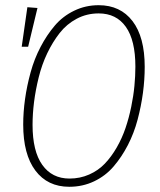

<svg xmlns="http://www.w3.org/2000/svg" viewBox="-20 -713 619 743"><path d="M361.8 -692.9Q445.8 -692.9 492.9 -631.3Q540 -569.8 540 -454.1Q540 -404.8 533.2 -353.8Q526.4 -302.7 512.5 -250Q498.5 -197.3 474.6 -151.1Q450.7 -105 419.4 -68.6Q388.2 -32.2 344 -11.2Q299.8 9.8 248 9.8Q164.1 9.8 116.9 -53Q69.8 -115.7 69.8 -231Q69.8 -278.8 76.9 -329.6Q84 -380.4 98.4 -432.9Q112.8 -485.4 137 -531.5Q161.1 -577.6 192.1 -614Q223.1 -650.4 267.1 -671.6Q311 -692.9 361.8 -692.9ZM85.9 -685.1 125 -682.1 88.9 -532.2H64ZM361.8 -661.1Q315.9 -661.1 277.1 -640.6Q238.3 -620.1 210.9 -585.2Q183.6 -550.3 162.8 -506.8Q142.1 -463.4 129.9 -414.1Q117.7 -364.7 111.8 -318.6Q106 -272.5 106 -230Q106 -127.9 143.6 -75Q181.2 -22 249 -22Q289.6 -22 325 -37.6Q360.4 -53.2 385.7 -79.8Q411.1 -106.4 431.9 -142.6Q452.6 -178.7 465.8 -217.8Q479 -256.8 487.8 -299.6Q496.6 -342.3 500.2 -380.9Q503.9 -419.4 503.9 -455.1Q503.9 -557.1 467 -609.1Q430.2 -661.1 361.8 -661.1Z"/></svg>

Font: Fira Sans Compressed UltraLight
Style: Italic
Weight: 200
Width: 3
Italic angle: -8°
Designer: Carrois Corporate & Edenspiekermann AG
Foundry: Carrois Corporate GbR & Edenspiekermann AG
Version: Version 4.203;PS 004.203;hotconv 1.0.88;makeotf.lib2.5.64775